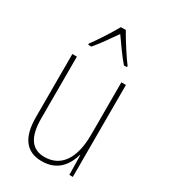

<svg xmlns="http://www.w3.org/2000/svg" viewBox="-190 -853 838 953"><g transform="rotate(30 229.0 -376.5)"><path d="M243 -763H215C191 -720 144 -647 118 -613V-606H136C166 -640 203 -695 229 -732C257 -693 292 -641 323 -606H340V-613C320 -638 268 -718 243 -763ZM380 -527H354V-227C354 -82 296 -15 208 -15C138 -15 99 -62 99 -173V-527H73V-166C73 -49 117 10 207 10C300 10 339 -53 356 -112H358L360 0H380Z"/></g></svg>

Font: Noto Sans Thai Cond Thin
Style: Regular
Weight: 100
Width: 3
Designer: Monotype Design Team
Foundry: Monotype Imaging Inc.
Version: Version 2.002